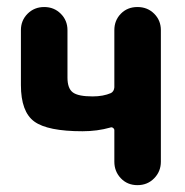

<svg xmlns="http://www.w3.org/2000/svg" viewBox="-20 -540 540 560"><path d="M449.2 -452.1V-68.4Q449.2 -40 429.7 -20Q410.2 0 380.9 0Q351.6 0 332.5 -20Q313.5 -40 313.5 -68.4V-160.2Q313.5 -164.1 309.6 -167Q305.7 -169.9 301.8 -168Q263.7 -157.2 220.7 -157.2Q119.1 -157.2 80.1 -185.5Q41 -213.9 41 -292V-452.1Q41 -480.5 60.5 -500Q80.1 -519.5 108.9 -519.5Q137.7 -519.5 157.2 -500Q176.8 -480.5 176.8 -452.1V-313.5Q176.8 -282.2 192.4 -270.5Q208 -258.8 250 -258.8Q281.2 -258.8 303.7 -268.6Q312.5 -273.4 313.5 -285.2V-452.1Q313.5 -480.5 332.5 -500Q351.6 -519.5 380.9 -519.5Q410.2 -519.5 429.7 -500Q449.2 -480.5 449.2 -452.1Z"/></svg>

Font: Rounded-X Mgen+ 1mn bold
Style: Bold
Weight: 700
Designer: [Source Han Sans]
Ryoko NISHIZUKA  (kana & ideographs); Paul D. Hunt (Latin, Greek & Cyrillic); Wenlong ZHANG  (bopomofo
Version: Version 1.059.20150602